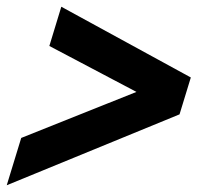

<svg xmlns="http://www.w3.org/2000/svg" viewBox="-33 -535 628 570"><path d="M465.5 -299.5 442.5 -225 113.5 -398.5 149 -515 533.5 -305 500 -195.5 -13 15 30 -125.5Z"/></svg>

Font: Newsreader 9pt ExtraBold
Style: Italic
Weight: 800
Italic angle: -17°
Designer: Hugues Gentile
Foundry: Production Type
Version: Version 1.003